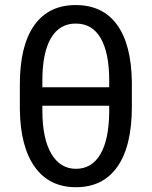

<svg xmlns="http://www.w3.org/2000/svg" viewBox="-20 -741 609 770"><path d="M508.8 -312.5Q508.8 -155.8 451.2 -73Q393.6 9.8 284.7 9.8Q177.7 9.8 119.6 -71.3Q61.5 -152.3 59.6 -302.7V-402.8Q59.6 -557.6 117.2 -639.2Q174.8 -720.7 283.7 -720.7Q392.1 -720.7 449.5 -641.6Q506.8 -562.5 508.8 -412.6ZM149.9 -391.1H418V-418Q418 -528.8 384 -587.6Q350.1 -646.5 283.7 -646.5Q218.3 -646.5 184.1 -587.6Q149.9 -528.8 149.9 -418ZM418 -316.9H149.9V-297.9Q149.9 -186 185.5 -125Q221.2 -64 284.7 -64Q348.1 -64 382.6 -122.6Q417 -181.2 418 -292Z"/></svg>

Font: Noboto
Style: Regular
Weight: 400
Designer: Google
Version: Version 2.001101; 2014